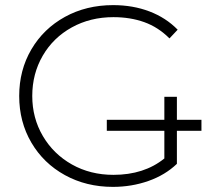

<svg xmlns="http://www.w3.org/2000/svg" viewBox="-20 -725 845 750"><path d="M622 -347H671V-85Q625 -41 559.5 -18Q494 5 421 5Q317 5 233.5 -41Q150 -87 102.5 -168Q55 -249 55 -350Q55 -451 102.5 -532Q150 -613 233.5 -659Q317 -705 422 -705Q499 -705 563.5 -680.5Q628 -656 674 -609L642 -575Q598 -619 543.5 -638.5Q489 -658 423 -658Q333 -658 260.5 -618Q188 -578 147 -507.5Q106 -437 106 -350Q106 -264 147.5 -193.5Q189 -123 261 -82.5Q333 -42 423 -42Q543 -42 622 -106ZM397.2 -257H766.9V-214H397.2Z"/></svg>

Font: Idrija Light
Style: Regular
Weight: 300
Designer: Julieta Ulanovsky
Foundry: Julieta Ulanovsky
Version: Version 7.200